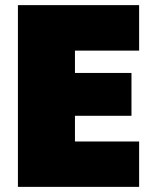

<svg xmlns="http://www.w3.org/2000/svg" viewBox="-20 -728 596 748"><path d="M522 -708V-530.8H272V-443.8H492.2V-276.9H272V-176.8H522V0H49.8V-708Z"/></svg>

Font: SVN-Poppins Black
Style: Regular
Weight: 900
Designer: Ninad Kale (Devanagari), Jonny Pinhorn (Latin)
Foundry: Indian Type Foundry
Version: Version 3.002 2017